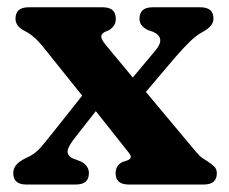

<svg xmlns="http://www.w3.org/2000/svg" viewBox="-20 -494 613 514"><path d="M262 -375 335.5 -286.5 397 -360Q424 -393 390.5 -408.5L376 -413.5Q365 -419 359.2 -426Q353.5 -433 353.5 -444Q353.5 -474.5 388.5 -474.5H516.5Q551.5 -474.5 551.5 -444Q551.5 -424 522.5 -408.5Q506 -399.5 489.8 -384Q473.5 -368.5 449.5 -341L370.5 -248L490.5 -104.5Q506.5 -85 513.8 -77.8Q521 -70.5 533.5 -63.5Q546 -55.5 553.2 -48.5Q560.5 -41.5 560.5 -30.5Q560.5 0 525.5 0H324.5Q289.5 0 289.5 -30.5Q289.5 -50.5 307 -60L322 -65Q330.5 -69 330.2 -74Q330 -79 322.5 -88L236.5 -196.5L184 -129.5Q162 -102.5 161 -90Q160 -77.5 173.5 -70.5L197 -61.5Q218 -50 218 -30.5Q218 0 183 0H50.5Q15.5 0 15.5 -30.5Q15.5 -42 22.5 -51.5Q29.5 -61 50.5 -71.5Q73.5 -81 89.8 -100.2Q106 -119.5 129 -148.5L200 -238L97 -366.5Q82.5 -384.5 70.5 -394.8Q58.5 -405 46.5 -411Q21.5 -423 21.5 -444Q21.5 -474.5 56.5 -474.5H255Q290 -474.5 290 -444Q290 -433 285.2 -426Q280.5 -419 272.5 -413.5L260.5 -408.5Q250.5 -403 251.2 -395.2Q252 -387.5 262 -375Z"/></svg>

Font: Fraunces 9pt SuperSoft SemiBold
Style: Regular
Weight: 600
Version: Version 1.000;[0bf87f6ff]